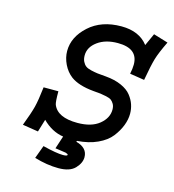

<svg xmlns="http://www.w3.org/2000/svg" viewBox="-112 -685 854 944"><g transform="rotate(15 315.0 -213.0)"><path d="M325.2 12.7 323.2 17.6Q381.8 33.2 381.8 81.1Q381.8 110.4 355.5 138.2Q329.1 166 271.5 166Q212.9 166 148.4 146.5L172.9 80.1Q243.2 97.7 276.4 97.7Q298.8 97.7 298.8 90.8Q298.8 86.9 286.1 83Q282.2 82 259.8 79.1Q237.3 76.2 232.4 75.2L253.9 9.8Q195.3 1 147.5 -46.9L127.9 17.6L47.9 4.9Q73.2 -61.5 82 -96.2Q90.8 -130.9 98.6 -199.2H173.8Q173.8 -144.5 178.7 -131.8Q202.1 -73.2 303.7 -73.2Q375 -73.2 414.6 -105.5Q454.1 -137.7 454.1 -180.7Q454.1 -197.3 447.8 -208.5Q441.4 -219.7 433.1 -226.1Q424.8 -232.4 406.7 -236.3Q388.7 -240.2 376.5 -241.7Q364.3 -243.2 338.9 -245.1Q263.7 -252 223.6 -281.2Q196.3 -301.8 180.2 -335Q164.1 -368.2 164.1 -402.3Q164.1 -473.6 227.1 -530.8Q290 -587.9 391.6 -587.9Q482.4 -587.9 527.3 -529.3L555.7 -591.8L629.9 -569.3Q600.6 -508.8 590.3 -474.1Q580.1 -439.5 566.4 -362.3L492.2 -374Q498 -401.4 498 -421.9Q498 -503.9 395.5 -503.9Q333 -503.9 293 -474.6Q252.9 -445.3 252.9 -403.3Q252.9 -384.8 259.3 -372.1Q265.6 -359.4 274.9 -352.1Q284.2 -344.7 303.2 -340.3Q322.3 -335.9 336.9 -334Q351.6 -332 379.9 -330.1Q426.8 -326.2 460.4 -311Q494.1 -295.9 511.2 -273.9Q528.3 -252 535.6 -229.5Q543 -207 543 -183.6Q543 -154.3 531.2 -123.5Q519.5 -92.8 496.1 -62.5Q472.7 -32.2 428.2 -11.7Q383.8 8.8 325.2 12.7Z"/></g></svg>

Font: Thabit-Bold-Oblique
Style: Bold Oblique
Weight: 700
Designer: Regenerated by Nadim Shaikli
Foundry: MAK Alagha
Version: 0.01